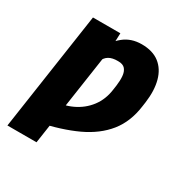

<svg xmlns="http://www.w3.org/2000/svg" viewBox="-170 -702 1031 1055"><g transform="rotate(30 345.5 -175.0)"><path d="M295.9 -444.3 200.2 203.1H15.6L126 -545.9H299.8ZM260.7 -280.3 188.5 -278.3Q210 -351.1 241 -413.6Q272 -476.1 318.6 -514.4Q365.2 -552.7 432.6 -552.7Q502.4 -552.7 545.2 -519.5Q587.9 -486.3 604 -426.5Q620.1 -366.7 609.4 -287.1L605.5 -259.8Q591.8 -155.3 535.2 -84.7Q478.5 -14.2 382.1 30.8Q285.6 75.7 152.3 103.5V-40Q223.1 -42 280.5 -68.6Q337.9 -95.2 375 -143.8Q412.1 -192.4 420.9 -259.8L424.8 -287.1Q429.2 -319.8 427 -347.2Q424.8 -374.5 410.9 -391.1Q397 -407.7 365.2 -407.2Q330.1 -407.7 308.3 -395Q286.6 -382.3 275.6 -354.2Q264.6 -326.2 260.7 -280.3Z"/></g></svg>

Font: Inter 28pt Black
Style: Italic
Weight: 900
Italic angle: -9.3988°
Designer: Rasmus Andersson
Foundry: rsms
Version: Version 4.001;git-66647c0bb